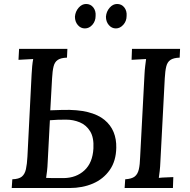

<svg xmlns="http://www.w3.org/2000/svg" viewBox="-20 -946 958 966"><path d="M39 0 42 -44Q75 -45 90 -57.5Q105 -70 110.5 -95Q116 -120 118 -158L139 -571Q140 -593 142 -613.5Q144 -634 147 -649Q129 -648 109 -647Q89 -646 73 -645L76 -700H319L317 -656Q286 -655 270.5 -644.5Q255 -634 249.5 -611.5Q244 -589 242 -552L233 -391L295 -393Q370 -395 422 -382Q474 -369 505.5 -343Q537 -317 551.5 -281.5Q566 -246 565 -203Q564 -136 532 -90.5Q500 -45 447.5 -22.5Q395 0 330 0ZM212 -51Q227 -50 244.5 -50Q262 -50 277.5 -50Q293 -50 301 -50Q364 -51 405 -89Q446 -127 450 -199Q453 -254 433.5 -285.5Q414 -317 381.5 -330.5Q349 -344 313 -344Q291 -344 271.5 -343.5Q252 -343 231 -341L220 -132Q219 -105 216.5 -84.5Q214 -64 212 -51ZM886 -700 884 -656Q853 -655 837.5 -644.5Q822 -634 816.5 -611.5Q811 -589 809 -552L787 -134Q786 -107 783.5 -85.5Q781 -64 779 -51Q797 -53 817 -53.5Q837 -54 852 -55L850 0H607L610 -44Q643 -46 658 -58Q673 -70 678.5 -94Q684 -118 685 -155L707 -571Q708 -593 710.5 -613.5Q713 -634 715 -649Q697 -648 677 -647Q657 -646 642 -645L644 -700ZM563 -803Q542 -803 527.5 -820Q513 -837 513 -862Q515 -888 531.5 -907Q548 -926 569 -926Q592 -926 605.5 -908.5Q619 -891 617 -866Q617 -840 600.5 -821.5Q584 -803 563 -803ZM407 -803Q386 -803 371.5 -820Q357 -837 357 -862Q359 -888 375.5 -907Q392 -926 413 -926Q436 -926 449.5 -908.5Q463 -891 461 -866Q461 -840 445 -821.5Q429 -803 407 -803Z"/></svg>

Font: Lora Medium
Style: Italic
Weight: 500
Italic angle: -3°
Designer: Olga Karpushina, Alexei Vanyashin (Cyrillic)
Foundry: Cyreal
Version: Version 3.004